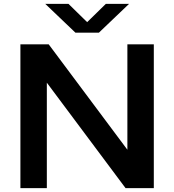

<svg xmlns="http://www.w3.org/2000/svg" viewBox="-20 -968 896 988"><path d="M635.5 -740H771.5V0H626L221 -542.5V0H85V-740H230.5L635.5 -197.5ZM524.5 -948H644L489 -800H368L213 -948H332.5L428.5 -854Z"/></svg>

Font: Encode Sans Expanded SemiBold
Style: Regular
Weight: 600
Width: 7
Designer: Multiple Designers
Foundry: Impallari Type
Version: Version 2.000